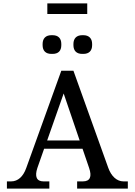

<svg xmlns="http://www.w3.org/2000/svg" viewBox="-20 -1120 800 1140"><path d="M623 -123 416 -700H344L136 -123C118 -72 87 -43 46 -43H21V0H273V-43H238C197 -43 185 -72 202 -123L242 -237H470L509 -123C527 -71 515 -43 472 -43H438V0H739V-43H713C674 -43 641 -73 623 -123ZM233 -852C233 -818 252 -800 285 -800H292C326 -800 344 -818 344 -852V-859C344 -892 326 -911 292 -911H285C252 -911 233 -892 233 -859ZM260 -286 358 -565 453 -286ZM261 -1037H498V-1100H261ZM416 -852C416 -818 435 -800 468 -800H475C508 -800 527 -818 527 -852V-859C527 -892 508 -911 475 -911H468C435 -911 416 -892 416 -859Z"/></svg>

Font: LT Superior Serif Medium
Style: Regular
Weight: 500
Designer: Daniel Lyons
Foundry: LyonsType
Version: Version 2.120;FEAKit 1.0